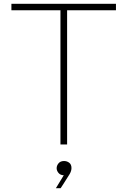

<svg xmlns="http://www.w3.org/2000/svg" viewBox="-20 -760 670 1010"><path d="M590 -706H40V-740H590ZM333 0H298V-740H333ZM299 230H274L330 138L346 152Q339 157 331.5 159.5Q324 162 317 162Q298 162 288 150Q278 138 278 125Q278 111 288 99Q298 87 317 87Q332 87 344 96Q356 105 356 124Q356 139 346.5 155.5Q337 172 314 207Z"/></svg>

Font: Be Vietnam Pro Variable Thin
Style: Regular
Weight: 100
Designer: Lam Bao, Tony Le, Vietanh Nguyen
Foundry: Yellow Type Foundry
Version: Version 1.002